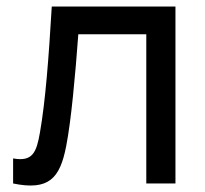

<svg xmlns="http://www.w3.org/2000/svg" viewBox="-20 -560 626 586"><path d="M20 0C129 22.5 163 -15.5 182 -114C197 -189.5 210 -332 219 -455.5H426.5V0H515.5V-540H138C128.5 -379.5 118.5 -250.5 102 -156C91.5 -95.5 80 -65.5 20 -76.5Z"/></svg>

Font: Hauora Medium
Style: Regular
Weight: 500
Designer: Wayne Shih
Foundry: WCYS
Version: Version 1.001;hotconv 1.0.109;makeotfexe 2.5.65596